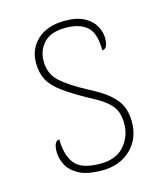

<svg xmlns="http://www.w3.org/2000/svg" viewBox="-89 -610 583 687"><g transform="rotate(-15 202.5 -266.0)"><path d="M206 10Q150 10 119.5 -7Q89 -24 77 -48.5Q65 -73 65 -95Q65 -137 86 -137Q86 -80 110.5 -47.5Q135 -15 206 -15Q265 -15 295 -50Q325 -85 325 -132Q325 -156 318 -175.5Q311 -195 290.5 -213Q270 -231 229 -252Q171 -284 137.5 -308.5Q104 -333 90 -359.5Q76 -386 76 -422Q76 -475 113 -508.5Q150 -542 214 -542Q259 -542 286.5 -527Q314 -512 326 -489.5Q338 -467 338 -445Q338 -405 317 -405Q317 -470 289 -493.5Q261 -517 211 -517Q156 -517 130 -489.5Q104 -462 104 -421Q104 -374 137 -344.5Q170 -315 231 -283Q282 -257 308 -233.5Q334 -210 343.5 -185.5Q353 -161 353 -131Q353 -68 312 -29Q271 10 206 10Z"/></g></svg>

Font: Noto Serif Tamil Thin
Style: Italic
Weight: 100
Italic angle: -12°
Designer: Indian Type Foundry, Tom Grace, and the Monotype Design Team
Foundry: Monotype Imaging Inc.
Version: Version 2.003; ttfautohint (v1.8.4.7-5d5b)